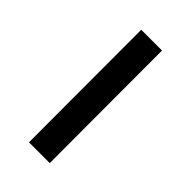

<svg xmlns="http://www.w3.org/2000/svg" viewBox="22 -155 474 474"><g transform="rotate(-45 259.0 82.5)"><path d="M61.5 118.5V46L454 45.5V118Z"/></g></svg>

Font: Public Sans Thin
Style: Regular
Weight: 400
Version: Version 2.001